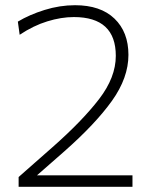

<svg xmlns="http://www.w3.org/2000/svg" viewBox="-20 -717 586 737"><path d="M51.5 0V-37.5Q84 -66 116.5 -94.8Q149 -123.5 181.5 -152Q296 -253 360.2 -336.5Q424.5 -420 424.5 -502.5Q424.5 -651.5 263.5 -651.5Q215 -651.5 161.5 -635Q108 -618.5 55.5 -583.5L48.5 -634Q92.5 -660.5 151 -678.8Q209.5 -697 268 -697Q366 -697 419.5 -645.5Q473 -594 473 -506.5Q473 -418.5 409.8 -330Q346.5 -241.5 227.5 -136.5L122 -44H488.5V0Z"/></svg>

Font: Commissioner ExtraLight
Style: Regular
Weight: 200
Designer: Kostas Bartsokas
Foundry: Kostas Bartsokas
Version: Version 1.000; ttfautohint (v1.8.3)